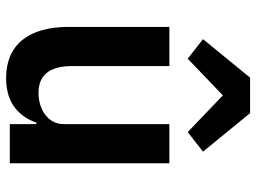

<svg xmlns="http://www.w3.org/2000/svg" viewBox="-125 -701 838 628"><g transform="rotate(90 294.0 -387.0)"><path d="M350 -786 476 -632 412 -582 292 -697 172 -582 108 -632 234 -786ZM386 -87H381C372 -60 357 -37 334 -18C310 1 278 12 235 12C127 12 68 -61 68 -192V-522H196V-205C196 -133 223 -94 284 -94C309 -94 335 -101 354 -115C373 -129 386 -149 386 -177V-522H514V0H386Z"/></g></svg>

Font: Plexus Sans SemiBold
Style: Regular
Weight: 600
Version: Version 2.001;PS 002.001;hotconv 1.0.70;makeotf.lib2.5.58329